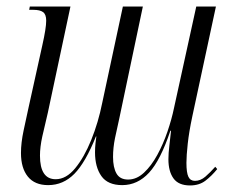

<svg xmlns="http://www.w3.org/2000/svg" viewBox="-20 -556 708 586"><path d="M560 10Q525 10 509.5 -11.5Q494 -33 494 -70Q494 -88 497 -112.5Q500 -137 502 -157H500Q470 -67 435 -29Q400 9 353 9Q309 9 289.5 -18.5Q270 -46 270 -91Q270 -105 271.5 -119Q273 -133 274 -139L273 -140Q241 -60 207 -25.5Q173 9 127 9Q86 9 65 -17Q44 -43 44 -89Q44 -120 52 -157.5Q60 -195 67 -227L109 -417Q121 -470 121 -493Q121 -512 111.5 -519Q102 -526 82 -526H69L71 -536H195L126 -212Q116 -171 109 -139Q102 -107 102 -81Q102 -9 150 -9Q182 -9 209.5 -42.5Q237 -76 258.5 -129Q280 -182 292 -242L355 -536H416L344 -194Q337 -164 331 -134.5Q325 -105 325 -77Q325 -45 335.5 -26.5Q346 -8 371 -8Q397 -8 419.5 -29Q442 -50 460 -83Q478 -116 491 -154Q504 -192 511 -226L579 -536H639L567 -201Q557 -154 553 -117.5Q549 -81 549 -59Q549 -29 555 -16.5Q561 -4 575 -4Q592 -4 607 -17Q622 -30 637 -47L643 -40Q626 -19 607 -4.5Q588 10 560 10Z"/></svg>

Font: Noto Serif Display ExtraCondensed Light
Style: Italic
Weight: 300
Width: 2
Italic angle: -12°
Designer: Monotype Design Team
Foundry: Monotype Imaging Inc.
Version: Version 2.009